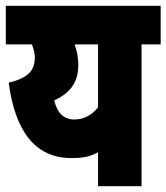

<svg xmlns="http://www.w3.org/2000/svg" viewBox="-20 -642 574 662"><path d="M534 -622H0V-489H90C96 -474 100 -458 100 -444C100 -399 77 -373 10 -357C32 -189 102 -97 226 -97C263 -97 290 -101 318 -117V0H468V-489H534ZM167 -296C218 -319 250 -355 250 -417C250 -444 245 -468 237 -489H318V-272C296 -244 268 -230 236 -230C200 -230 177 -253 167 -296Z"/></svg>

Font: Noto Sans Devanagari ExtraCondensed Black
Style: Regular
Weight: 900
Width: 2
Designer: Jelle Bosma - Monotype Design Team
Foundry: Monotype Imaging Inc.
Version: Version 2.004